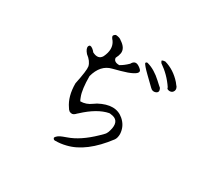

<svg xmlns="http://www.w3.org/2000/svg" viewBox="-162 -977 1325 1254"><g transform="rotate(30 500.0 -350.0)"><path d="M892 -609Q881 -598 863 -601Q863 -601 860 -602Q857 -603 852 -605Q847 -610 847 -616Q801 -685 732 -732Q724 -746 725 -747Q731 -753 749 -754Q821 -734 876 -672Q881 -665 886 -659Q891 -653 895 -648Q907 -626 892 -609ZM464 44Q425 54 383 54Q376 54 372.5 50Q369 46 368 42V39Q379 19 414 6Q435 -1 441 -4Q526 -33 617 -121L645 -149Q659 -163 667 -203Q679 -272 613 -278Q610 -279 607 -279Q604 -279 601 -279Q519 -263 427 -177Q423 -174 420 -171Q417 -168 413 -164Q395 -146 372 -158Q361 -166 355 -178Q312 -239 312 -337Q335 -447 330 -475Q322 -510 282 -540Q256 -570 263 -589Q270 -606 292 -590Q303 -582 312 -570Q361 -545 383 -583Q416 -651 383 -699Q364 -720 368 -730Q372 -737 383 -743Q414 -741 427 -728Q477 -696 471 -655Q468 -636 456 -613Q458 -583 500 -583Q527 -597 558 -627Q578 -665 614 -640Q623 -634 630 -627Q658 -600 573 -569Q553 -562 528 -555Q503 -548 472 -540Q394 -521 368 -424Q368 -324 387 -276Q389 -269 392 -263Q395 -257 398 -251Q442 -251 479 -279Q487 -284 492 -287.5Q497 -291 500 -293Q613 -353 683 -292Q727 -254 730 -196Q730 -166 718 -149Q596 13 464 44ZM796 -549Q773 -540 755 -559Q753 -562 689 -623Q647 -664 640 -680Q645 -691 655 -688Q684 -680 712 -663Q740 -646 767 -621Q781 -608 790.5 -599.5Q800 -591 805 -587Q820 -559 796 -549Z"/></g></svg>

Font: New Tegomin
Style: Regular
Weight: 400
Designer: Kyosuke Nagai
Version: Version 1.000